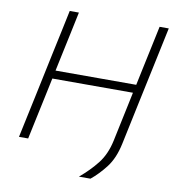

<svg xmlns="http://www.w3.org/2000/svg" viewBox="-93 -795 935 1031"><g transform="rotate(10 374.5 -279.0)"><path d="M52.5 0Q65 -59.5 77 -115.5Q89 -171.5 103 -237.5L152.5 -472.5Q167 -540 179 -596.5Q191 -653 203.5 -713H253.5Q241 -653 229 -596.5Q217 -540 202.5 -472L184 -384.5H624L642.5 -472.5Q657 -540 669 -597.2Q681 -654.5 693.5 -713H743.5Q731 -654.5 719 -597.2Q707 -540 692.5 -472L652.5 -284Q639.5 -222.5 628 -167.8Q616.5 -113 605 -59Q588 21 549.8 70.8Q511.5 120.5 469.5 154.5H406.5Q462 108 501 58.2Q540 8.5 556.5 -66.5L602 -282L614 -339.5H174.5L153 -237.5Q139 -171.5 127 -115.5Q115 -59.5 102.5 0Z"/></g></svg>

Font: Commissioner ExtraLight
Style: Italic
Weight: 200
Italic angle: -12°
Designer: Kostas Bartsokas
Foundry: Kostas Bartsokas
Version: Version 1.000; ttfautohint (v1.8.3)